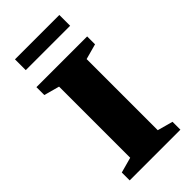

<svg xmlns="http://www.w3.org/2000/svg" viewBox="-273 -958 1025 1025"><g transform="rotate(-45 240.0 -445.0)"><path d="M431.5 -59.5V0H48.5V-59.5L136 -83.5V-620.5L48.5 -644.5V-704H431.5V-644.5L344 -620.5V-83.5ZM72.5 -808.5V-890H407.5V-808.5Z"/></g></svg>

Font: Newsreader 7pt
Style: Bold
Weight: 700
Designer: Hugues Gentile
Foundry: Production Type
Version: Version 1.003